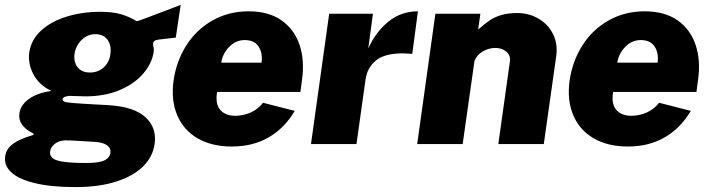

<svg xmlns="http://www.w3.org/2000/svg" viewBox="-72 -586 2893 781"><path d="M-51 51Q-47 19 -19 -1Q9 -21 57 -35Q64 -36 65 -40Q65 -43 58 -46Q32 -59 17.5 -79.5Q3 -100 7 -125Q11 -158 45 -183Q79 -208 137 -216Q87 -240 64 -283.5Q41 -327 47 -373Q55 -425 95.5 -462Q136 -499 199.5 -518.5Q263 -538 335 -538Q387 -538 420.5 -528Q454 -518 484 -500Q487 -499 526 -514L663 -566L643 -433Q604 -428 573 -425Q561 -423 556.5 -420Q552 -417 551 -410V-401Q555 -389 553 -374Q546 -328 510.5 -286.5Q475 -245 414.5 -219.5Q354 -194 275 -194L210 -196Q184 -193 183 -184Q181 -173 198.5 -170Q216 -167 267 -164L373 -158Q475 -151 520.5 -108.5Q566 -66 557 -1Q550 51 510.5 90.5Q471 130 401 152.5Q331 175 235 175Q136 175 70 159Q4 143 -26 115Q-56 87 -51 51ZM377 -366Q382 -401 365.5 -424Q349 -447 316 -447Q284 -447 260 -423.5Q236 -400 231 -366Q227 -333 244 -312Q261 -291 294 -291Q327 -291 350 -312Q373 -333 377 -366ZM377 36Q380 17 363.5 5Q347 -7 313 -9L210 -15Q174 -17 154.5 -3.5Q135 10 132 29Q128 57 162 67Q196 77 278 77Q331 77 352.5 66.5Q374 56 377 36Z M885 -115Q918 -115 948 -128.5Q978 -142 998 -168L1127 -135Q1085 -64 1020.5 -27Q956 10 871 10Q790 10 732.5 -23Q675 -56 649 -117Q623 -178 634 -258Q645 -336 685.5 -400.5Q726 -465 792 -502.5Q858 -540 939 -540Q1021 -540 1073.5 -503Q1126 -466 1147 -402Q1168 -338 1156 -258L1150 -212H811Q803 -163 824 -139Q845 -115 885 -115ZM992 -331Q997 -370 980 -396.5Q963 -423 923 -423Q887 -423 860 -395Q833 -367 828 -331Z M1267 -530H1445L1426 -389Q1457 -457 1508.5 -498.5Q1560 -540 1628 -540L1605 -367Q1577 -369 1567 -369Q1491 -369 1456 -339Q1421 -309 1415 -263L1378 0H1193Z M1699 -530H1882L1873 -466Q1902 -491 1920.5 -503.5Q1939 -516 1966 -524.5Q1993 -533 2032 -533Q2079 -533 2118 -510.5Q2157 -488 2177 -448.5Q2197 -409 2191 -361L2140 0H1955L2002 -335Q2006 -360 1988 -375.5Q1970 -391 1943 -391Q1916 -391 1891.5 -376.5Q1867 -362 1858 -338L1810 0H1625Z M2496 -115Q2529 -115 2559 -128.5Q2589 -142 2609 -168L2738 -135Q2696 -64 2631.5 -27Q2567 10 2482 10Q2401 10 2343.5 -23Q2286 -56 2260 -117Q2234 -178 2245 -258Q2256 -336 2296.5 -400.5Q2337 -465 2403 -502.5Q2469 -540 2550 -540Q2632 -540 2684.5 -503Q2737 -466 2758 -402Q2779 -338 2767 -258L2761 -212H2422Q2414 -163 2435 -139Q2456 -115 2496 -115ZM2603 -331Q2608 -370 2591 -396.5Q2574 -423 2534 -423Q2498 -423 2471 -395Q2444 -367 2439 -331Z"/></svg>

Font: Morrison ExtraBold
Style: Regular
Weight: 800
Designer: Pablo Impallari, Rodrigo Fuenzalida (Modified by Dan O. Williams)
Version: Version 0.03;June 6, 2019;FontCreator 11.5.0.2425 64-bit; tt